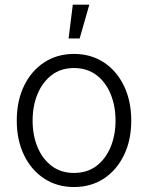

<svg xmlns="http://www.w3.org/2000/svg" viewBox="-20 -773 621 805"><path d="M290 11.2Q219.7 11.2 165.5 -24.2Q111.3 -59.6 80.8 -122.6Q50.3 -185.5 50.3 -267.1Q50.3 -350.1 80.8 -413.1Q111.3 -476.1 165.5 -511.5Q219.7 -546.9 290 -546.9Q361.3 -546.9 415.3 -511.5Q469.2 -476.1 499.8 -412.8Q530.3 -349.6 530.3 -267.1Q530.3 -185.5 499.8 -122.6Q469.2 -59.6 415.3 -24.2Q361.3 11.2 290 11.2ZM290 -47.9Q345.7 -47.9 384.5 -77.4Q423.3 -106.9 443.8 -156.7Q464.4 -206.5 464.4 -267.1Q464.4 -328.6 443.8 -378.7Q423.3 -428.7 384.3 -458.3Q345.2 -487.8 290 -487.8Q235.4 -487.8 196.5 -458Q157.7 -428.2 137.2 -378.4Q116.7 -328.6 116.7 -267.1Q116.7 -206.1 137.2 -156.5Q157.7 -106.9 196.5 -77.4Q235.4 -47.9 290 -47.9ZM267.6 -611.8 285.2 -753.4H354.5L314 -611.8Z"/></svg>

Font: Inter 18pt Light
Style: Regular
Weight: 300
Designer: Rasmus Andersson
Foundry: rsms
Version: Version 4.001;git-66647c0bb